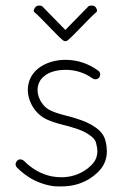

<svg xmlns="http://www.w3.org/2000/svg" viewBox="-20 -670 452 690"><path d="M223.5 -525.2C248 -545.4 301.4 -605.9 325.9 -626C331.7 -630.8 327.5 -639.4 322.8 -645.2C318 -651 303.4 -651.8 297.6 -647L214.9 -562.4L132.1 -647C126.3 -651.8 112.7 -651 108 -645.2C103.2 -639.4 98 -630.8 103.8 -626C128.3 -605.9 181.7 -545.4 206.2 -525.2C211.5 -520.9 218.3 -520.9 223.5 -525.2ZM333 -416C298 -442 257 -455 215 -455C178 -455 144 -444 120 -426C93 -406 80 -377 80 -347C80 -322 89 -298 104 -277C123 -252 144 -241 170 -232C196 -223 222 -218 234 -214C250 -209 269 -204 289 -193C308 -181 323 -171 326 -153C329 -142 330 -133 330 -126C330 -117 328 -110 326 -103C321 -89 311 -77 293 -63C266 -43 234 -33 201 -33C190 -33 178 -34 167 -36C127 -44 94 -64 66 -92C62 -96 55 -98 49 -97C43 -95 38 -90 37 -84C36 -83 36 -81 36 -80C36 -75 38 -71 42 -67C74 -35 113 -12 160 -3C174 0 187 0 201 0C241 0 281 -11 314 -36C335 -52 351 -70 358 -91C362 -102 364 -114 364 -126C364 -136 363 -147 360 -160C354 -192 330 -209 306 -223C282 -236 260 -242 245 -247C228 -252 205 -257 181 -265C158 -273 143 -282 132 -298C121 -312 115 -330 115 -346C115 -366 123 -385 141 -398C157 -411 184 -419 216 -419C247 -419 281 -411 313 -388C316 -386 320 -385 323 -385C328 -385 334 -388 337 -392C339 -395 340 -399 340 -402C340 -408 338 -413 333 -416Z"/></svg>

Font: LetsTrace
Style: basic
Weight: 500
Version: Version 002.000